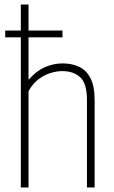

<svg xmlns="http://www.w3.org/2000/svg" viewBox="-20 -828 505 848"><path d="M72 0V-663H3V-693H72V-808H106V-693H256V-663H106V-478H109Q139 -514 177.5 -531Q216 -548 257 -548Q297 -548 329 -533.2Q361 -518.5 379.5 -483Q398 -447.5 398 -385V0H364V-387Q364 -460 334 -487Q304 -514 255 -514Q232 -514 204.5 -506Q177 -498 150.8 -478.5Q124.5 -459 106 -425V0Z"/></svg>

Font: Encode Sans Cnd Th
Style: Regular
Weight: 100
Width: 3
Designer: Multiple Designers
Foundry: Impallari Type
Version: Version 3.002; ttfautohint (v1.8.3) -l 8 -r 50 -G 200 -x 14 